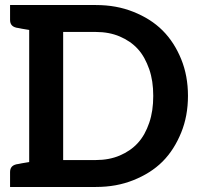

<svg xmlns="http://www.w3.org/2000/svg" viewBox="-20 -743 782 763"><path d="M700 -508C682 -552 658 -590 626 -622C594 -654 555 -678 510 -696C465 -714 416 -723 361 -723H96H20V-664C20 -647 28 -637 45 -633C46 -633 48 -632 51 -632C54 -632 59 -630 66 -629C73 -628 84 -626 96 -624V-99C84 -97 73 -95 66 -94C59 -93 54 -91 51 -91C48 -91 46 -90 45 -90C28 -86 20 -76 20 -59V0H96H361C416 0 465 -9 510 -27C555 -45 594 -69 626 -101C658 -133 682 -172 700 -216C718 -260 727 -309 727 -362C727 -415 718 -464 700 -508ZM573 -255C562 -223 548 -197 528 -175C508 -153 484 -137 456 -125C428 -113 396 -107 361 -107H231V-616H361C396 -616 428 -610 456 -598C484 -586 508 -570 528 -548C548 -526 562 -499 573 -468C584 -436 589 -402 589 -362C589 -322 584 -287 573 -255Z"/></svg>

Font: SVN-Aleo
Style: Bold
Weight: 700
Designer: Alessio Laiso
Version: Version 1.2.2